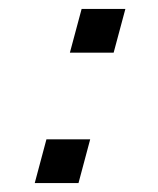

<svg xmlns="http://www.w3.org/2000/svg" viewBox="-20 -485 354 430"><path d="M136.5 -367H234.5L260.8 -465H162.8ZM57.8 -75H155.8L182 -173H84Z"/></svg>

Font: Manrope
Style: MediumItalic
Weight: 500
Italic angle: -15°
Designer: Mikhail Sharanda
Foundry: Mikhail Sharanda
Version: Version 4.502;hotconv 1.0.109;makeotfexe 2.5.65596